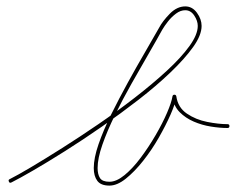

<svg xmlns="http://www.w3.org/2000/svg" viewBox="-20 -565 737 600"><path d="M16 5Q10 8 8 3Q5 -3 10 -5Q34 -17 77 -42.5Q120 -68 174.5 -102.5Q229 -137 287.5 -177Q346 -217 401.5 -260Q457 -303 501.5 -344Q546 -385 572 -421Q598 -457 598 -484Q598 -500 587 -516.5Q576 -533 559 -533Q544 -533 530 -522.5Q516 -512 505 -498Q494 -484 487 -472Q487 -472 487 -472Q487 -472 487 -472Q470 -441 444.5 -397Q419 -353 391 -303.5Q363 -254 339 -205Q315 -156 300 -113Q285 -70 285 -40Q285 -20 292.5 -8.5Q300 3 322 3Q344 3 369.5 -18Q395 -39 420 -72.5Q445 -106 466.5 -143Q488 -180 502 -212.5Q516 -245 519 -264Q520 -269 525 -269Q530 -269 531 -264Q536 -229 564 -210Q592 -191 627.5 -184Q663 -177 691 -177Q691 -177 691 -177Q691 -177 691 -177Q697 -177 697 -171Q697 -165 691 -165Q667 -165 639 -169.5Q611 -174 585.5 -185Q560 -196 541.5 -214.5Q523 -233 519 -262Q518 -267 525 -267Q532 -267 531 -262Q528 -241 513 -207Q498 -173 476 -134.5Q454 -96 427 -62Q400 -28 373 -6.5Q346 15 322 15Q295 15 284 0Q273 -15 273 -40Q273 -71 288 -114.5Q303 -158 327.5 -207.5Q352 -257 379.5 -307Q407 -357 433 -401.5Q459 -446 477 -478Q477 -478 477 -478Q477 -478 477 -478Q488 -499 510.5 -522Q533 -545 559 -545Q581 -545 595.5 -525Q610 -505 610 -484Q610 -455 583.5 -418Q557 -381 512.5 -338.5Q468 -296 412.5 -253Q357 -210 298 -169Q239 -128 183.5 -93Q128 -58 84 -32.5Q40 -7 16 5Q16 5 16 5Q16 5 16 5Z"/></svg>

Font: FRB American Cursive Guidelines Arrows Thin
Style: Italic
Weight: 100
Italic angle: -25°
Version: Version 2.0;Modular Font Editor K font №1